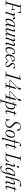

<svg xmlns="http://www.w3.org/2000/svg" viewBox="3960 -4724 1007 8972"><g transform="rotate(90 4464.0 -238.5)"><path d="M176 -689.5Q176.5 -700 190.5 -700H510.5Q531.5 -700 543.2 -707.5Q555 -715 564.5 -715Q576 -715 578 -700.5L591 -570.5Q594 -551.5 582.5 -550.5Q572.5 -550 568 -566L558.5 -602.5Q547 -644.5 530 -662.2Q513 -680 478 -680H320Q311.5 -650.5 296.5 -597Q281.5 -543.5 263 -477.2Q244.5 -411 226 -343H366Q386 -343 399 -357.8Q412 -372.5 415 -416Q416.5 -427.5 424.5 -427.5Q434.5 -427.5 436 -414L457.5 -263.5Q459.5 -248 449.5 -247.5Q440.5 -246.5 436.5 -260Q423 -295.5 408.2 -309Q393.5 -322.5 367 -322.5H220Q204 -264.5 189.8 -212Q175.5 -159.5 164.8 -119.2Q154 -79 148.5 -58.5Q141 -30 165 -27.5L222 -22.5Q234.5 -21 234 -12Q234 0 218.5 0H11Q-1.5 0 -1.5 -10Q-1 -19.5 11.5 -22L53 -28Q76.5 -32 84 -56Q91.5 -80.5 104.5 -126.8Q117.5 -173 133.8 -231.5Q150 -290 167 -352.8Q184 -415.5 200 -473.8Q216 -532 228 -577.5Q240 -623 246 -646.5Q251 -667.5 232 -671L188 -678Q175.5 -681 176 -689.5Z M562 -355Q553 -357.5 561 -370.5Q582.5 -401.5 609 -419.5Q635.5 -437.5 662 -437.5Q703 -437.5 703 -396.5Q703 -380.5 696.8 -358Q690.5 -335.5 676 -293.5Q712.5 -363 753.2 -400.2Q794 -437.5 830.5 -437.5Q855.5 -437.5 868.5 -422.2Q881.5 -407 881 -381Q880 -357.5 868 -343.2Q856 -329 839.5 -329Q816 -329 816 -350Q816 -359 818.5 -366.8Q821 -374.5 821 -384Q821 -402.5 803 -402.5Q768.5 -402.5 718.8 -336.8Q669 -271 629 -144.5Q618.5 -110.5 613.8 -92.2Q609 -74 609 -60.5Q609 -45 614.8 -39Q620.5 -33 620.5 -24.5Q620.5 -11.5 603.5 -1.8Q586.5 8 562.5 8Q541 8 538 -7.5Q535 -23 547.5 -58.5L634.5 -320.5Q649.5 -365.5 647.5 -382.2Q645.5 -399 629.5 -399Q619.5 -399 606.5 -390.5Q593.5 -382 573.5 -359Q566.5 -352.5 562 -355Z M1156.5 -109Q1144 -61.5 1146.5 -45.5Q1149 -29.5 1163 -29.5Q1173.5 -29.5 1186 -37.5Q1198.5 -45.5 1217 -68Q1223.5 -76 1229 -74Q1236 -71 1229 -56.5Q1189.5 8 1134 8Q1090.5 8 1090.5 -36.5Q1090.5 -52.5 1097 -84.5Q1103.5 -116.5 1122 -179Q1078.5 -90 1030.2 -41Q982 8 930 8Q885.5 8 864.2 -30.5Q843 -69 857 -148.5Q866 -205 893.5 -256.8Q921 -308.5 962.2 -349.2Q1003.5 -390 1054.5 -414Q1105.5 -438 1161.5 -438Q1202 -438 1223.2 -428.5Q1244.5 -419 1244 -406Q1244 -396.5 1236.2 -390Q1228.5 -383.5 1226 -373ZM913.5 -143.5Q901.5 -84 915.8 -53.8Q930 -23.5 956 -23.5Q985 -23.5 1016.5 -53.2Q1048 -83 1078.2 -134Q1108.5 -185 1133.2 -249.5Q1158 -314 1174 -383.5Q1177 -399 1171.5 -407Q1166 -415 1145.5 -415Q1095 -415 1046.8 -377.8Q998.5 -340.5 962.8 -278.8Q927 -217 913.5 -143.5Z M1665 -74.5Q1674.5 -71.5 1665.5 -58Q1645 -27 1618 -9.5Q1591 8 1563 8Q1520.5 8 1520.5 -33Q1520.5 -52 1531.5 -83.2Q1542.5 -114.5 1558 -155.5Q1508.5 -66.5 1453.2 -29.2Q1398 8 1356 8Q1310 8 1303.5 -26.5Q1297 -61 1316 -118.5L1384 -327.5Q1398 -368.5 1395 -384.2Q1392 -400 1377.5 -400Q1366.5 -400 1353.5 -392Q1340.5 -384 1322.5 -363Q1314 -353.5 1310 -356Q1301.5 -359 1310 -374Q1328.5 -403.5 1354.2 -420.5Q1380 -437.5 1409 -437.5Q1474 -437.5 1445.5 -348L1372.5 -121Q1356 -70 1362.8 -50.5Q1369.5 -31 1394 -31Q1419.5 -31 1457 -57.8Q1494.5 -84.5 1532.5 -139.8Q1570.5 -195 1598.5 -280.5Q1614 -326.5 1618.2 -345Q1622.5 -363.5 1622.5 -373.5Q1622.5 -383.5 1619.8 -390.5Q1617 -397.5 1617 -407Q1617 -420.5 1631 -429Q1645 -437.5 1668 -437.5Q1689 -437.5 1692.5 -423.5Q1696 -409.5 1684.5 -378L1591 -109Q1575 -64 1577.5 -47.2Q1580 -30.5 1595.5 -30.5Q1606.5 -30.5 1620 -38.5Q1633.5 -46.5 1653.5 -69.5Q1660.5 -77.5 1665 -74.5Z M1757.5 -355Q1753.5 -356 1753.5 -361.2Q1753.5 -366.5 1757.5 -372.5Q1779 -404 1805.8 -420.8Q1832.5 -437.5 1860 -437.5Q1902.5 -437.5 1902.5 -396.5Q1902.5 -377.5 1891.5 -346.2Q1880.5 -315 1865 -273.5Q1915 -363 1971 -400.2Q2027 -437.5 2069.5 -437.5Q2115.5 -437.5 2122 -403.2Q2128.5 -369 2109 -311L2041 -102Q2027.5 -61 2030.5 -45.2Q2033.5 -29.5 2047.5 -29.5Q2058 -29.5 2070.5 -37.5Q2083 -45.5 2102 -68.5Q2108 -76 2112.5 -73.5Q2121 -70 2113 -56.5Q2070.5 8 2016 8Q1951 8 1980 -82L2053 -308.5Q2069.5 -360 2062.5 -379.2Q2055.5 -398.5 2031.5 -398.5Q2005 -398.5 1967.2 -371.8Q1929.5 -345 1891 -289.8Q1852.5 -234.5 1824.5 -149Q1809 -103 1804.8 -84.5Q1800.5 -66 1800.5 -56.5Q1800.5 -46 1803.2 -39Q1806 -32 1806 -22.5Q1806 -9.5 1792 -0.8Q1778 8 1755 8Q1734 8 1730.5 -6Q1727 -20 1738.5 -52L1832 -320.5Q1848 -365.5 1845.5 -382.2Q1843 -399 1827.5 -399Q1815 -399 1801.5 -390.2Q1788 -381.5 1770.5 -360.5Q1763.5 -352.5 1757.5 -355Z M2409 -417.5Q2374.5 -417.5 2338.8 -389.2Q2303 -361 2275.8 -309.8Q2248.5 -258.5 2240 -190Q2230 -108.5 2253 -67.5Q2276 -26.5 2325 -26.5Q2360 -26.5 2396.2 -51.8Q2432.5 -77 2455 -134.5Q2461.5 -146 2467.5 -145.5Q2472 -145.5 2474.2 -140.8Q2476.5 -136 2472.5 -125Q2452 -65 2405.8 -28Q2359.5 9 2298 9Q2230.5 9 2199.8 -39.5Q2169 -88 2179.5 -179Q2187.5 -249 2221.5 -308.5Q2255.5 -368 2305.5 -404Q2355.5 -440 2412.5 -440Q2461.5 -440 2487.2 -414.5Q2513 -389 2512.5 -352Q2512 -327.5 2502 -315Q2492 -302.5 2478 -302.5Q2453.5 -302.5 2454 -327Q2454 -338.5 2457.5 -349.5Q2461 -360.5 2461 -374Q2461 -393.5 2447.2 -405.5Q2433.5 -417.5 2409 -417.5Z M2827 -130Q2807 -71.5 2760.2 -31.8Q2713.5 8 2643 8Q2576.5 8 2544 -39Q2511.5 -86 2522 -172Q2531 -246 2565 -306.5Q2599 -367 2648.5 -402.8Q2698 -438.5 2752 -438.5Q2799 -438.5 2822.5 -409.8Q2846 -381 2847 -339.5Q2847.5 -328.5 2858.5 -330Q2867.5 -331 2869.5 -324.5Q2872 -316 2858 -310.5Q2841 -303.5 2806.8 -290.2Q2772.5 -277 2731.2 -261Q2690 -245 2651.5 -230Q2613 -215 2587.5 -205.5Q2585 -191 2583 -176Q2573 -102 2597.5 -63.8Q2622 -25.5 2669.5 -25.5Q2708.5 -25.5 2746 -51.8Q2783.5 -78 2808.5 -136Q2816 -148 2822.5 -147Q2832 -146 2827 -130ZM2746 -417.5Q2701 -417.5 2657 -365.8Q2613 -314 2592 -226.5Q2620 -237.5 2658.5 -252.8Q2697 -268 2734.2 -283Q2771.5 -298 2795.5 -307.5Q2798.5 -320.5 2798.5 -342Q2798.5 -375.5 2784.8 -396.5Q2771 -417.5 2746 -417.5Z M2985.5 -12Q3022 -12 3043.8 -32.2Q3065.5 -52.5 3065.5 -81Q3065.5 -101.5 3051.8 -124.5Q3038 -147.5 2997 -187.5Q2966.5 -217 2949.5 -238Q2932.5 -259 2925.8 -277.8Q2919 -296.5 2919.5 -319Q2921 -368.5 2962.8 -403.5Q3004.5 -438.5 3070.5 -438.5Q3126 -438.5 3155.2 -418Q3184.5 -397.5 3185 -371.5Q3185 -345.5 3163 -345.5Q3153.5 -345.5 3146 -352Q3138.5 -358.5 3130.5 -376Q3109.5 -419 3064 -419Q3024 -419 2998.8 -396.2Q2973.5 -373.5 2973.5 -338.5Q2973.5 -315 2986.2 -290.2Q2999 -265.5 3044.5 -222.5Q3091 -179.5 3105.5 -153.2Q3120 -127 3118.5 -97.5Q3116 -51.5 3078 -21.8Q3040 8 2978 8Q2922.5 8 2888 -18.5Q2853.5 -45 2853.5 -76Q2853.5 -102 2874.5 -102Q2892.5 -102 2905 -71Q2919.5 -39 2940 -25.5Q2960.5 -12 2985.5 -12Z M3522 -651.5Q3509 -651.5 3510 -662.5Q3511 -676 3528.5 -676L3611 -677.5Q3632 -677.5 3646.2 -683.5Q3660.5 -689.5 3677 -707Q3689 -720.5 3696 -720.5Q3709.5 -720.5 3705 -703.5L3516 -57.5Q3508.5 -31.5 3532.5 -29.5L3606.5 -22Q3618.5 -20 3617.5 -11Q3616.5 0 3602.5 0H3327.5Q3315 0 3316.5 -10.5Q3318 -21 3331.5 -22.5L3418.5 -29.5Q3442 -31.5 3450.5 -58.5L3618 -623.5Q3625.5 -650 3603 -650Z M4056 -420Q4060 -434.5 4069 -442.5L4119.5 -484.5Q4129.5 -493 4134 -493Q4141 -493 4138 -482L4056.5 -205.5H4147Q4158 -205.5 4157 -195.5Q4155.5 -182.5 4140.5 -182.5H4049.5L4011 -52Q4005 -31 4025 -28.5L4085.5 -22.5Q4097.5 -20.5 4096 -11.5Q4094 0 4080.5 0H3845.5Q3833 0 3834.5 -10.5Q3836.5 -21 3848.5 -22.5L3918.5 -29Q3939.5 -31 3946 -52.5L3984.5 -182.5H3709Q3694.5 -182.5 3697 -194.5Q3698.5 -204 3711.5 -216L4041.5 -529.5Q4073 -558 4079.5 -582Q4085.5 -602.5 4080.5 -620.8Q4075.5 -639 4081 -660.5Q4086.5 -681.5 4101.8 -694.8Q4117 -708 4137.5 -708Q4156.5 -708 4165.5 -694.8Q4174.5 -681.5 4170 -658.5Q4163.5 -628.5 4144.8 -602Q4126 -575.5 4086.5 -540.5L3731.5 -205.5H3991.5Z M4581 -420Q4585 -434.5 4594 -442.5L4644.5 -484.5Q4654.5 -493 4659 -493Q4666 -493 4663 -482L4581.5 -205.5H4672Q4683 -205.5 4682 -195.5Q4680.5 -182.5 4665.5 -182.5H4574.5L4536 -52Q4530 -31 4550 -28.5L4610.5 -22.5Q4622.5 -20.5 4621 -11.5Q4619 0 4605.5 0H4370.5Q4358 0 4359.5 -10.5Q4361.5 -21 4373.5 -22.5L4443.5 -29Q4464.5 -31 4471 -52.5L4509.5 -182.5H4234Q4219.5 -182.5 4222 -194.5Q4223.5 -204 4236.5 -216L4566.5 -529.5Q4598 -558 4604.5 -582Q4610.5 -602.5 4605.5 -620.8Q4600.5 -639 4606 -660.5Q4611.5 -681.5 4626.8 -694.8Q4642 -708 4662.5 -708Q4681.5 -708 4690.5 -694.8Q4699.5 -681.5 4695 -658.5Q4688.5 -628.5 4669.8 -602Q4651 -575.5 4611.5 -540.5L4256.5 -205.5H4516.5Z M4761.5 -326Q4752.5 -314.5 4744 -319.5Q4734.5 -326.5 4745.5 -340Q4785.5 -394.5 4841 -420L4858 -477.5Q4862 -492.5 4879.2 -505.5Q4896.5 -518.5 4906.5 -518.5Q4922.5 -518.5 4916 -494L4899.5 -438Q4925 -442 4952.5 -441Q5026.5 -438.5 5064.2 -384Q5102 -329.5 5090 -230.5Q5082 -158.5 5049.5 -104.2Q5017 -50 4969.5 -20.5Q4922 9 4869.5 8Q4811 7 4781 -25.5L4721 183.5Q4713 211.5 4737 215L4772.5 219.5Q4784.5 221.5 4784.5 229.5Q4784.5 240 4770.5 240L4614.5 243Q4598 243.5 4598 233.5Q4598 226 4613 221.5Q4638.5 217 4649 209.8Q4659.5 202.5 4664 186.5L4833 -391.5Q4793 -368 4761.5 -326ZM4861 -16Q4900 -15 4935.2 -41.2Q4970.5 -67.5 4995.8 -116.5Q5021 -165.5 5030 -232.5Q5043 -326 5016.2 -371Q4989.5 -416 4941.5 -418Q4916.5 -419 4893 -414.5L4788 -50Q4812.5 -17 4861 -16Z M5214 -401.5 5172.5 -407.5Q5163 -411 5163 -417.5Q5163 -428 5177 -428H5226Q5238 -428 5245 -437L5290 -500.5Q5296 -510.5 5304 -510.5Q5313.5 -510.5 5313.5 -500.5Q5313.5 -493 5309.5 -478.5L5294 -427H5387Q5395.5 -427 5395.5 -420Q5395.5 -405.5 5374 -405.5H5288L5199 -102.5Q5186.5 -61 5193 -44.5Q5199.5 -28 5219.5 -28Q5251.5 -28 5293.5 -78Q5302 -87.5 5307.5 -85.5Q5314 -83 5308 -70.5Q5288 -36.5 5257.2 -14.2Q5226.5 8 5189.5 8Q5110.5 8 5141.5 -94.5L5220 -362.5Q5226.5 -383 5225 -391Q5223.5 -399 5214 -401.5Z M5744.5 10Q5704 10 5678 1Q5652 -8 5636.8 -20Q5621.5 -32 5613.2 -41.2Q5605 -50.5 5600 -50.5Q5595 -50.5 5587 -36.8Q5579 -23 5570.2 -9.2Q5561.5 4.5 5554.5 4.5Q5541.5 4.5 5544 -12.5L5571 -186.5Q5573 -200 5582 -200Q5591 -200 5592.5 -186L5598 -139.5Q5604.5 -78 5640.2 -45.5Q5676 -13 5737 -13Q5801.5 -13 5843.8 -49.2Q5886 -85.5 5892 -144.5Q5897.5 -192 5875.5 -231.2Q5853.5 -270.5 5794 -317Q5729 -368 5702.5 -414Q5676 -460 5681 -516Q5685 -567 5714.5 -611.2Q5744 -655.5 5794.8 -682.8Q5845.5 -710 5913 -710Q5971.5 -710 6011 -689.5Q6050.5 -669 6070.2 -636Q6090 -603 6089 -565Q6087.5 -525 6059.5 -525Q6038.5 -525 6032 -553.5L6026 -587Q6007 -690 5909.5 -690Q5860 -690 5822.8 -670.2Q5785.5 -650.5 5763.8 -617.2Q5742 -584 5738.5 -543.5Q5734.5 -496 5757 -455Q5779.5 -414 5840 -364.5Q5887 -327 5912.8 -295Q5938.5 -263 5947.5 -231.8Q5956.5 -200.5 5952.5 -164.5Q5948 -111 5919.8 -71.8Q5891.5 -32.5 5846 -11.2Q5800.5 10 5744.5 10Z M6287.5 -437.5Q6360 -436 6395 -377Q6430 -318 6413 -223.5Q6400.5 -153.5 6368 -101.5Q6335.5 -49.5 6288.8 -20.8Q6242 8 6187 8Q6141 8 6107.2 -16.8Q6073.5 -41.5 6059 -88.5Q6044.5 -135.5 6056.5 -202.5Q6069 -274.5 6102.5 -328Q6136 -381.5 6183.8 -410.2Q6231.5 -439 6287.5 -437.5ZM6192 -13.5Q6226 -14 6259.5 -45Q6293 -76 6318.8 -128Q6344.5 -180 6355.5 -241.5Q6372.5 -331 6348.8 -372.8Q6325 -414.5 6284 -416Q6249.5 -417.5 6214.2 -386.2Q6179 -355 6151.8 -302Q6124.5 -249 6113.5 -184.5Q6102 -122.5 6110.2 -85Q6118.5 -47.5 6140.5 -30.8Q6162.5 -14 6192 -13.5Z M6499.5 -418Q6499.5 -427.5 6513 -427.5H6577.5L6620 -575.5Q6660.5 -719.5 6770.5 -719.5Q6794.5 -719.5 6807 -709.8Q6819.5 -700 6819.5 -686Q6819.5 -674 6811 -665.5Q6802.5 -657 6787 -657Q6773.5 -657 6764 -662.5Q6754.5 -668 6745.2 -673.8Q6736 -679.5 6723.5 -679.5Q6704 -679.5 6688 -664.5Q6672 -649.5 6664 -626Q6655.5 -601 6659 -568.5Q6662.5 -536 6652 -498L6632 -427.5H6708.5Q6720.5 -427.5 6720.5 -419Q6720.5 -412.5 6713.8 -408.5Q6707 -404.5 6697.5 -404.5H6625.5L6495 58Q6487 87 6487 104.5Q6487 119 6493.5 126.8Q6500 134.5 6500 145Q6500 158.5 6483 168.8Q6466 179 6444 179Q6424.5 179 6420 163.2Q6415.5 147.5 6425.5 113L6560 -360Q6566.5 -382 6558 -393.5Q6549.5 -405 6513 -407Q6499.5 -409 6499.5 -418Z M6789 -401.5 6747.5 -407.5Q6738 -411 6738 -417.5Q6738 -428 6752 -428H6801Q6813 -428 6820 -437L6865 -500.5Q6871 -510.5 6879 -510.5Q6888.5 -510.5 6888.5 -500.5Q6888.5 -493 6884.5 -478.5L6869 -427H6962Q6970.5 -427 6970.5 -420Q6970.5 -405.5 6949 -405.5H6863L6774 -102.5Q6761.5 -61 6768 -44.5Q6774.5 -28 6794.5 -28Q6826.5 -28 6868.5 -78Q6877 -87.5 6882.5 -85.5Q6889 -83 6883 -70.5Q6863 -36.5 6832.2 -14.2Q6801.5 8 6764.5 8Q6685.5 8 6716.5 -94.5L6795 -362.5Q6801.5 -383 6800 -391Q6798.5 -399 6789 -401.5Z M7390 0H7109.5Q7096.5 0 7096.5 -10.5Q7096.5 -20 7109.5 -22.5L7151 -28Q7175.5 -31.5 7183.5 -61Q7191 -86.5 7203.8 -132.8Q7216.5 -179 7232.5 -236.5Q7248.5 -294 7265.5 -355.2Q7282.5 -416.5 7298 -473.5Q7313.5 -530.5 7325.5 -575.2Q7337.5 -620 7344 -644.5Q7349 -667.5 7330 -671L7285.5 -678Q7274 -681 7274 -689Q7274 -700 7287.5 -700H7485.5Q7496.5 -700 7496.5 -691Q7496.5 -681 7483.5 -678.5L7435 -670.5Q7414 -667 7407 -641Q7400 -616 7387.2 -570.8Q7374.5 -525.5 7358.8 -468.8Q7343 -412 7326.2 -351.5Q7309.5 -291 7294.2 -234.5Q7279 -178 7267 -133.2Q7255 -88.5 7249 -64.5Q7244 -42 7253.8 -31.8Q7263.5 -21.5 7292.5 -21.5H7374.5Q7425.5 -21.5 7459.8 -53Q7494 -84.5 7531 -160.5Q7538 -175.5 7546 -175.5Q7557 -175.5 7554 -158.5Q7547 -109.5 7527.5 -71.5Q7508 -33.5 7483.8 -11.8Q7459.5 10 7437 10Q7425 10 7415.5 5Q7406 0 7390 0Z M7761.5 -528Q7747 -528 7739 -537Q7731 -546 7731 -560.5Q7731 -573.5 7738 -589.5Q7745 -605.5 7757 -617Q7769 -628.5 7784 -628.5Q7799 -628.5 7807.2 -619.5Q7815.5 -610.5 7815.5 -596.5Q7815.5 -574 7800 -551Q7784.5 -528 7761.5 -528ZM7676 -100Q7663 -62 7666 -46Q7669 -30 7684 -30Q7694 -30 7707.5 -37.8Q7721 -45.5 7739.5 -68Q7745.5 -75.5 7750.5 -73.5Q7759 -70.5 7750.5 -55Q7710 8 7652 8Q7620.5 8 7610.2 -15.5Q7600 -39 7616 -84L7698.5 -322.5Q7713 -364 7710.5 -381Q7708 -398 7692 -398Q7680.5 -398 7667.8 -390Q7655 -382 7635.5 -359Q7629.5 -352 7624.5 -354.5Q7616.5 -357.5 7624.5 -372Q7667.5 -437.5 7723.5 -437.5Q7754.5 -437.5 7765 -413.5Q7775.5 -389.5 7759.5 -342.5Z M8091.5 7.5Q8058.5 132.5 7983.8 188.8Q7909 245 7804 245Q7765 245 7746.2 234.2Q7727.5 223.5 7727.5 207.5Q7727.5 196 7736.2 188.5Q7745 181 7761.5 181Q7778.5 181 7794.5 189Q7810.5 197 7827.2 205.2Q7844 213.5 7863.5 213.5Q7913.5 213.5 7958 172.5Q8002.5 131.5 8026 45.5L8087.5 -177Q8038 -81 7988.2 -36.5Q7938.5 8 7892 8Q7851.5 8 7828 -26.5Q7804.5 -61 7816.5 -135.5Q7825.5 -195 7852.8 -249.2Q7880 -303.5 7921.8 -346Q7963.5 -388.5 8015.5 -413Q8067.5 -437.5 8127 -437.5Q8165 -437.5 8187.2 -428.8Q8209.5 -420 8209 -406.5Q8209 -396.5 8201.8 -390.5Q8194.5 -384.5 8192 -374ZM7874 -139Q7864 -77 7879 -50.2Q7894 -23.5 7917.5 -23.5Q7943.5 -23.5 7972.8 -48Q8002 -72.5 8030 -112.8Q8058 -153 8081.2 -200.8Q8104.5 -248.5 8119.2 -296.2Q8134 -344 8136.5 -382Q8139.5 -414.5 8107 -414.5Q8070.5 -414.5 8033 -392.8Q7995.5 -371 7962.8 -332.8Q7930 -294.5 7906.5 -244.8Q7883 -195 7874 -139Z M8299 -147Q8286.5 -105 8282.8 -86.8Q8279 -68.5 8279 -57Q8279 -47 8282 -39.5Q8285 -32 8285 -23Q8285 -9 8270.8 -0.5Q8256.5 8 8233.5 8Q8212.5 8 8210 -5.8Q8207.5 -19.5 8218 -57.5L8338 -489Q8372 -610.5 8441.5 -666.2Q8511 -722 8630.5 -722Q8664.5 -722 8679.8 -712Q8695 -702 8695 -688Q8695 -660.5 8660 -660.5Q8645 -660.5 8629.5 -667.8Q8614 -675 8597.8 -682.5Q8581.5 -690 8562.5 -690Q8515.5 -690 8473 -657Q8430.5 -624 8408 -543.5L8326.5 -252.5Q8379 -352 8437.8 -394.8Q8496.5 -437.5 8546 -437.5Q8592 -437.5 8598.8 -403Q8605.5 -368.5 8586.5 -311L8518 -102Q8504.5 -61 8507.5 -45.2Q8510.5 -29.5 8525 -29.5Q8535.5 -29.5 8549 -37.5Q8562.5 -45.5 8581 -68Q8588 -76.5 8592.5 -74Q8601 -70 8592.5 -55.5Q8551 8 8493 8Q8428 8 8457 -82L8530 -308.5Q8546.5 -360 8539.5 -379.2Q8532.5 -398.5 8508.5 -398.5Q8479 -398.5 8439 -369.2Q8399 -340 8360.8 -283.8Q8322.5 -227.5 8299 -147Z M8748.5 -401.5 8707 -407.5Q8697.5 -411 8697.5 -417.5Q8697.5 -428 8711.5 -428H8760.5Q8772.5 -428 8779.5 -437L8824.5 -500.5Q8830.5 -510.5 8838.5 -510.5Q8848 -510.5 8848 -500.5Q8848 -493 8844 -478.5L8828.5 -427H8921.5Q8930 -427 8930 -420Q8930 -405.5 8908.5 -405.5H8822.5L8733.5 -102.5Q8721 -61 8727.5 -44.5Q8734 -28 8754 -28Q8786 -28 8828 -78Q8836.5 -87.5 8842 -85.5Q8848.5 -83 8842.5 -70.5Q8822.5 -36.5 8791.8 -14.2Q8761 8 8724 8Q8645 8 8676 -94.5L8754.5 -362.5Q8761 -383 8759.5 -391Q8758 -399 8748.5 -401.5Z"/></g></svg>

Font: Fraunces 144pt Soft Light
Style: Italic
Weight: 300
Italic angle: -16°
Version: Version 1.000;[b76b70a41]